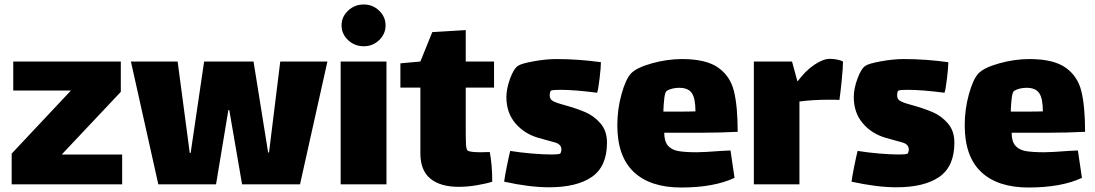

<svg xmlns="http://www.w3.org/2000/svg" viewBox="-20 -786 4875 855"><path d="M524 -98V35H32V-102L296 -383H39V-512H518V-377L255 -98Z M942 35H685L563 -512H771L825 -105H829L889 -512H1109L1174 -107H1178L1228 -512H1438L1316 35H1058L1001 -296H997Z M1501 -673Q1501 -711 1530 -738.5Q1559 -766 1600 -766Q1640 -766 1668.5 -738.5Q1697 -711 1697 -673Q1697 -635 1668.5 -607.5Q1640 -580 1600 -580Q1559 -580 1530 -607.5Q1501 -635 1501 -673ZM1497 -512H1701V35H1497Z M2054 -190Q2054 -168 2055 -145Q2056 -122 2062 -116Q2071 -108 2121 -108L2161 -109Q2172 -52 2172 23Q2149 31 2105.5 38.5Q2062 46 2023 46Q1941 46 1896.5 9.5Q1852 -27 1852 -103V-396H1763V-504L1852 -512L1905 -643L2054 -652V-512H2180V-396H2054Z M2425 48Q2338 48 2225 23Q2228 -1 2237 -45.5Q2246 -90 2252 -114Q2294 -107 2346.5 -102.5Q2399 -98 2436 -98Q2468 -98 2475 -102Q2476 -103 2478 -108.5Q2480 -114 2480 -120Q2480 -144 2450 -152Q2441 -154 2378 -172Q2315 -190 2275 -237Q2235 -284 2235 -354Q2235 -391 2251.5 -436Q2268 -481 2287 -493Q2301 -503 2356 -513Q2411 -523 2457 -523Q2556 -523 2656 -509Q2656 -487 2650 -436.5Q2644 -386 2639 -373Q2538 -386 2476 -386Q2444 -386 2435 -383Q2432 -382 2430 -376.5Q2428 -371 2428 -362Q2428 -346 2438 -339Q2449 -330 2494 -318Q2548 -303 2586.5 -286.5Q2625 -270 2654 -236.5Q2683 -203 2683 -151Q2683 -45 2616 1.5Q2549 48 2425 48Z M3193 -114Q3204 -114 3233 -116L3251 6Q3159 49 3013 49Q2876 49 2802.5 -20Q2729 -89 2729 -228Q2729 -299 2747.5 -366Q2766 -433 2790 -459Q2815 -485 2883 -504Q2951 -523 3017 -523Q3124 -523 3178 -485Q3232 -447 3248.5 -379.5Q3265 -312 3265 -199Q3184 -195 3107 -195H2938Q2938 -157 2954 -138Q2970 -119 2999.5 -113.5Q3029 -108 3083 -108Q3113 -108 3193 -114ZM2934 -289H2996Q3052 -289 3077 -290Q3077 -347 3061 -371Q3045 -395 3005 -395Q2973 -395 2950 -382Q2942 -378 2938.5 -350.5Q2935 -323 2934 -289Z M3734 -512Q3734 -486 3728 -426Q3722 -366 3718 -341Q3706 -342 3674 -342Q3599 -342 3540 -334V35H3337V-512H3507L3531 -424H3532Q3566 -470 3605.5 -497Q3645 -524 3676 -524Q3691 -524 3708.5 -520.5Q3726 -517 3734 -512Z M3972 48Q3885 48 3772 23Q3775 -1 3784 -45.5Q3793 -90 3799 -114Q3841 -107 3893.5 -102.5Q3946 -98 3983 -98Q4015 -98 4022 -102Q4023 -103 4025 -108.5Q4027 -114 4027 -120Q4027 -144 3997 -152Q3988 -154 3925 -172Q3862 -190 3822 -237Q3782 -284 3782 -354Q3782 -391 3798.5 -436Q3815 -481 3834 -493Q3848 -503 3903 -513Q3958 -523 4004 -523Q4103 -523 4203 -509Q4203 -487 4197 -436.5Q4191 -386 4186 -373Q4085 -386 4023 -386Q3991 -386 3982 -383Q3979 -382 3977 -376.5Q3975 -371 3975 -362Q3975 -346 3985 -339Q3996 -330 4041 -318Q4095 -303 4133.5 -286.5Q4172 -270 4201 -236.5Q4230 -203 4230 -151Q4230 -45 4163 1.5Q4096 48 3972 48Z M4740 -114Q4751 -114 4780 -116L4798 6Q4706 49 4560 49Q4423 49 4349.5 -20Q4276 -89 4276 -228Q4276 -299 4294.5 -366Q4313 -433 4337 -459Q4362 -485 4430 -504Q4498 -523 4564 -523Q4671 -523 4725 -485Q4779 -447 4795.5 -379.5Q4812 -312 4812 -199Q4731 -195 4654 -195H4485Q4485 -157 4501 -138Q4517 -119 4546.5 -113.5Q4576 -108 4630 -108Q4660 -108 4740 -114ZM4481 -289H4543Q4599 -289 4624 -290Q4624 -347 4608 -371Q4592 -395 4552 -395Q4520 -395 4497 -382Q4489 -378 4485.5 -350.5Q4482 -323 4481 -289Z"/></svg>

Font: Lalezar
Style: Regular
Weight: 400
Designer: Borna Izadpanah
Foundry: Borna Izadpanah
Version: Version 1.003;November 28, 2018;FontCreator 11.5.0.2421 64-b